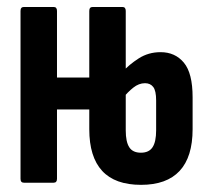

<svg xmlns="http://www.w3.org/2000/svg" viewBox="-20 -511 588 537"><path d="M46.8 0Q37.4 0 37.4 -10.9V-480.5Q37.4 -491.5 46.8 -491.5H130.1Q139.4 -491.5 139.4 -480.5V-294.2H242.4V-204.8H139.4V-10.9Q139.4 0 130.1 0ZM374.5 6Q301.8 6 265.8 -33Q229.7 -72 229.7 -149.7V-480.5Q229.7 -491.5 239.1 -491.5H322.4Q331.7 -491.5 331.7 -480.5V-146.3Q331.7 -114.5 341.5 -99.2Q351.3 -83.9 374.1 -83.9Q396.7 -83.9 406.7 -99.2Q416.7 -114.5 416.7 -146.3V-229.9Q416.7 -257.2 408.6 -267.7Q400.5 -278.3 385.6 -278.3Q368.3 -278.3 352.7 -265.8Q337 -253.3 323.9 -236.7L322.8 -310Q340.8 -330.2 368 -347.7Q395.2 -365.1 429.1 -365.1Q469.8 -365.1 494.2 -335.8Q518.7 -306.5 518.7 -238.9V-149.7Q518.7 -72 482.4 -33Q446.2 6 374.5 6Z"/></svg>

Font: Sofia Sans Extra Condensed
Style: Regular
Weight: 400
Designer: Botio Nikoltchev, Ani Petrova
Foundry: lettersoup
Version: Version 4.101